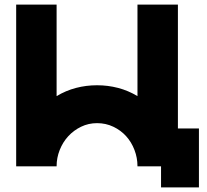

<svg xmlns="http://www.w3.org/2000/svg" viewBox="-20 -720 895 831"><path d="M50 -700H225V-304Q265 -328 309 -339.5Q353 -351 400 -351Q447 -351 491 -339.5Q535 -328 575 -304V-700H750V-164H841V91H677V0H575V-1Q575 -37 562 -71Q549 -105 526 -130.5Q503 -156 470.5 -171.5Q438 -187 400 -187Q363 -187 331 -171.5Q299 -156 275.5 -130.5Q252 -105 238.5 -71Q225 -37 225 -1V0H50Z"/></svg>

Font: Aoudax Cyrillic
Style: Regular
Weight: 400
Designer: William Zhang
Foundry: William Zhang
Version: Version 1.00 June 4, 2021, initial release